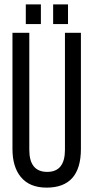

<svg xmlns="http://www.w3.org/2000/svg" viewBox="-20 -850 427 878"><path d="M167 -830V-740H98V-830ZM291 -830V-740H223V-830ZM350 -169Q350 8 193 8Q115 8 75 -41Q37 -87 37 -169V-700H114V-165Q114 -64 196 -64Q277 -64 277 -165V-700H350Z"/></svg>

Font: Adderley Regular
Style: Regular
Weight: 400
Designer: gorohovskiy
Version: Version 1.003 November 13, 2017